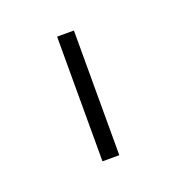

<svg xmlns="http://www.w3.org/2000/svg" viewBox="-59 -757 298 325"><g transform="rotate(-20 90.5 -594.5)"><path d="M105.5 -482.4H75.2V-707H105.5Z"/></g></svg>

Font: Pretendard Thin
Style: Regular
Weight: 100
Designer: Base glyphs from Inter by Rasmus Andersson; Hangeul glyphs from Noto Sans CJK(Source Han Sans) by Jang Soo-young and Kan
Foundry: Kil Hyung-jin
Version: Version 1.309